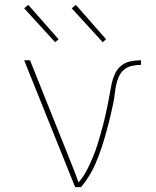

<svg xmlns="http://www.w3.org/2000/svg" viewBox="-20 -767 640 787"><path d="M288 0 79 -520H103L242 -173Q257 -135 272.5 -96.5Q288 -58 302 -19Q316 -35 327 -53.5Q338 -72 347 -91.5Q356 -111 364 -131Q372 -151 378.5 -171.5Q385 -192 391 -213Q397 -234 402.5 -254.5Q408 -275 412.5 -296Q417 -317 421.5 -338Q426 -359 429.5 -380.5Q433 -402 437.5 -423Q442 -444 451 -464Q460 -484 476.5 -497.5Q493 -511 514.5 -515.5Q536 -520 558 -520V-501Q539 -501 520.5 -497Q502 -493 488 -481Q474 -469 466.5 -451.5Q459 -434 455.5 -416Q452 -398 450 -379.5Q448 -361 444 -343Q440 -325 436 -306.5Q432 -288 427.5 -270Q423 -252 418 -234.5Q413 -217 408 -199Q403 -181 397 -163.5Q391 -146 384.5 -128.5Q378 -111 370.5 -94Q363 -77 354 -61Q345 -45 334.5 -29.5Q324 -14 312 0ZM401 -594 274 -733 291 -747 415 -606ZM206 -594 79 -733 96 -747 220 -606Z"/></svg>

Font: Iosevka SS04 Thin Extended
Style: Regular
Weight: 100
Width: 7
Monospace: yes
Designer: Belleve Invis
Foundry: Belleve Invis
Version: Version 19.0.0; ttfautohint (v1.8.4)